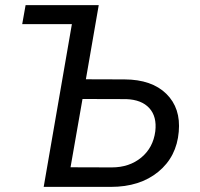

<svg xmlns="http://www.w3.org/2000/svg" viewBox="-20 -731 781 751"><path d="M80.1 -710.9H366.2L315.9 -420.9L467.3 -420.4Q573.7 -419.9 630.6 -364Q687.5 -308.1 679.2 -215.8Q670.9 -117.7 598.9 -58.8Q526.9 0 413.6 0H150.9L261.2 -636.7H66.9ZM302.7 -343.8 255.9 -76.7 417 -76.2Q485.8 -76.2 532.5 -114.7Q579.1 -153.3 587.4 -217.3Q594.2 -274.9 564 -308.1Q533.7 -341.3 473.6 -343.3Z"/></svg>

Font: Roboto
Style: Italic
Weight: 400
Italic angle: -12°
Designer: Google
Version: Version 2.134; 2016; ttfautohint (v1.6)